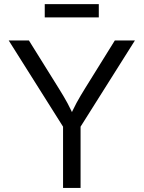

<svg xmlns="http://www.w3.org/2000/svg" viewBox="-20 -927 708 947"><path d="M291 0V-302.2L22.9 -727.5H122.6L269.5 -491.7Q293.5 -453.6 312.7 -418.5Q332 -383.3 352.5 -334H317.4Q337.9 -383.8 357.4 -419.4Q377 -455.1 399.9 -491.7L546.4 -727.5H645.5L377.4 -302.2V0ZM467.3 -906.7V-841.3H200.7V-906.7Z"/></svg>

Font: V-Inter
Style: Regular-375
Weight: 375
Designer: Rasmus Andersson
Foundry: rsms
Version: Version 4.000;git-4146feb